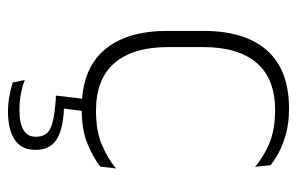

<svg xmlns="http://www.w3.org/2000/svg" viewBox="-148 -388 726 469"><g transform="rotate(90 214.5 -153.0)"><path d="M245 10Q150 10 102.5 -44.2Q55 -98.5 55 -199.5V-287.5Q55 -388.5 102.5 -442.5Q150 -496.5 245 -496.5Q278.5 -496.5 304.8 -489.5Q331 -482.5 350.5 -472.2Q370 -462 383 -451.5L387 -413.5Q363.5 -434 330 -448.2Q296.5 -462.5 248.5 -462.5Q172 -462.5 133.2 -417.5Q94.5 -372.5 94.5 -287V-200.5Q94.5 -116 133.2 -70.5Q172 -25 250 -25Q299.5 -25 333.5 -39.5Q367.5 -54 391 -74L386.5 -35.5Q366 -19 331.5 -4.5Q297 10 245 10ZM222 -3.5H252L243 67L224 52.5Q228.5 52.5 236 52.8Q243.5 53 249.5 53.5Q299.5 56.5 322.5 72.8Q345.5 89 345.5 122V124Q345.5 156.5 321.2 173.2Q297 190 251.5 190Q231.5 190 212.8 186.2Q194 182.5 181 178.5L175 149Q190.5 155 209 158.5Q227.5 162 248 162Q281 162 297.2 152Q313.5 142 313.5 122.5V121Q313.5 97 294.8 87.2Q276 77.5 231 74Q226.5 73.5 222 73.2Q217.5 73 213 73Z"/></g></svg>

Font: Anek Kannada Medium ExtraLight
Style: Regular
Weight: 250
Version: Version 1.003